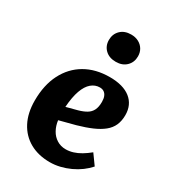

<svg xmlns="http://www.w3.org/2000/svg" viewBox="-189 -880 902 999"><g transform="rotate(30 262.0 -380.0)"><path d="M318 -526Q398.5 -526 442.3 -491.3Q486 -456.5 486 -394.5Q486 -360 474.3 -333.5Q462.5 -307 438 -287.3Q413.5 -267.5 377.3 -251.8Q341 -236 291.5 -222L196 -197Q200 -165.5 214 -140.3Q228 -115 251.5 -100.3Q275 -85.5 305 -85.5Q327 -85.5 349 -92.3Q371 -99 393.3 -112.3Q415.5 -125.5 438 -144L481.5 -83.5Q463 -62.5 439 -44.7Q415 -27 386.3 -13.7Q357.5 -0.5 327.3 6.8Q297 14 267 14Q198 14 146.8 -14.7Q95.5 -43.5 67.5 -97.2Q39.5 -151 39.5 -225Q39.5 -318.5 74 -386Q108.5 -453.5 171 -489.8Q233.5 -526 318 -526ZM346 -393Q346 -412.5 340.8 -425.7Q335.5 -439 325.3 -446.2Q315 -453.5 299.5 -453.5Q271.5 -453.5 249 -434.5Q226.5 -415.5 212.5 -376.5Q198.5 -337.5 194 -276L260 -293.5Q288.5 -301.5 307.5 -312.8Q326.5 -324 336.3 -343.3Q346 -362.5 346 -393ZM216 -691.3Q216 -727 239.8 -750.3Q263.5 -773.5 303.1 -773.5Q329 -773.5 348.5 -763Q368 -752.5 379 -734.3Q390 -716 390 -692Q390 -656.5 366.4 -633.3Q342.7 -610 303.5 -610Q263.5 -610 239.8 -632.8Q216 -655.6 216 -691.3Z"/></g></svg>

Font: Literata
Style: Italic
Weight: 400
Italic angle: -2°
Designer: Latin by Veronika Burian and Jose Scaglione. Greek by Irene Vlachou. Cyrillic by Vera Evstafieva
Foundry: TypeTogether
Version: Version 3.103;gftools[0.9.29]